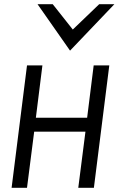

<svg xmlns="http://www.w3.org/2000/svg" viewBox="-20 -890 562 910"><path d="M158 -870 312 -650 522 -870H450L325 -750L230 -870ZM351 0H425L498 -580H424L393 -332H150L181 -580H108L35 0H108L142 -266H385Z"/></svg>

Font: Charger
Style: It
Weight: 400
Designer: Jasper
Foundry: Cannot Into Space Fonts
Version: Version 0.98